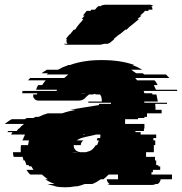

<svg xmlns="http://www.w3.org/2000/svg" viewBox="-74 -785 773 815"><path d="M569 -54V-44H656V-27Q656 -25 655 -24H608Q606 -10 595 -4H586Q581 0 572 0H397Q388 0 383 -4H391Q381 -11 379 -24H427V-44H387Q382 -39 376.5 -34Q371 -29 365 -24H354Q336 -11 318 -4H286Q279 -1 270.5 1.5Q262 4 253 6H245Q235 8 224.5 9Q214 10 203 10Q191 10 179.5 9Q168 8 157 6H165Q155 4 145.5 1.5Q136 -1 127 -4H158Q136 -12 118 -24H129Q122 -29 116 -34Q110 -39 104 -44H54L45 -54Q44 -56 42 -59Q40 -62 38 -64H68Q66 -68 63.5 -71.5Q61 -75 59 -79H50Q50 -80 48 -84H39L36 -89H37L31 -104H26Q25 -108 24 -111.5Q23 -115 22 -119H-16Q-19 -130 -19 -139H14V-149Q14 -154 14 -159.5Q14 -165 15 -169H45Q46 -174 47 -179.5Q48 -185 49 -189H21L23 -194H24L26 -199H25Q27 -203 29 -206.5Q31 -210 32 -214H-27L-21 -224H-43Q-40 -227 -39 -229H-3Q-1 -231 1 -234Q3 -237 5 -239H7Q17 -251 28 -259H-54Q-47 -264 -39.5 -269.5Q-32 -275 -24 -279H31L40 -284H68Q70 -286 73 -287Q76 -288 78 -289H90Q108 -298 129 -304H190Q204 -309 218.5 -312.5Q233 -316 249 -319H224L240 -322L346 -339V-344H397V-349H301V-354H358Q358 -359 358 -362.5Q358 -366 357 -369Q356 -378 350 -384H333Q332 -385 328 -387L321 -384H304Q300 -381 296 -377.5Q292 -374 287 -369H288Q277 -358 260 -358H90Q75 -358 70 -369H69Q66 -374 67 -380V-384H83Q84 -386 84 -389H20Q20 -393 22 -399H166Q166 -400 168 -404H79Q82 -414 88 -424H105Q108 -429 112 -434Q116 -439 120 -444H45L54 -454H199Q203 -458 207.5 -461.5Q212 -465 216 -469H124L130 -474H102Q107 -478 113 -481.5Q119 -485 125 -489H172Q193 -501 216 -509H223Q250 -519 283.5 -524.5Q317 -530 357 -530Q439 -530 496 -509H488Q499 -505 509.5 -500Q520 -495 530 -489H483L504 -474H532L538 -469H630L645 -454H500Q502 -452 504 -449Q506 -446 508 -444H582Q586 -440 589.5 -434.5Q593 -429 595 -424H579L588 -404H677Q679 -400 679 -399H535Q537 -397 537.5 -394Q538 -391 539 -389H572Q572 -388 572.5 -387Q573 -386 573 -384H590L596 -354H538Q538 -353 538.5 -352Q539 -351 539 -349H635V-344H585V-339Q586 -334 586 -329Q586 -324 586 -319H612V-304H550V-289H539V-284H512V-279H457V-259H539V-239H537V-229H501V-224H523V-214H589V-199H577V-189H585V-169H579V-139H546V-119H584V-104H589V-84H598V-79H606V-64H575V-54ZM279 -390Q272 -390 269 -389H290Q287 -390 279 -390ZM286 -216 277 -214H286ZM252 -189H280Q269 -181 269 -169H239V-166Q239 -156 246 -149Q251 -142 266 -139H290Q305 -142 316 -149Q325 -157 333 -169H338Q340 -174 342 -178.5Q344 -183 345 -189H337Q337 -191 337.5 -192Q338 -193 338 -194H339V-199H351Q352 -203 352 -206.5Q352 -210 352 -214H335L286 -203Q282 -202 278.5 -201Q275 -200 272 -199Q269 -198 266 -197Q263 -196 261 -194H260Q258 -193 256 -192Q254 -191 252 -189ZM257 -139H232Q236 -138 244 -138Q247 -138 250.5 -138Q254 -138 257 -139ZM576 -759H568Q573 -754 573 -745V-744H557Q557 -741 556 -739H541L537 -733L520 -719H527L509 -704H516L498 -689L473 -669H474L468 -664H469L463 -659H458L434 -639H432L408 -619H412L403 -612Q399 -608 394 -604.5Q389 -601 383 -599H368Q364 -598 358.5 -596.5Q353 -595 346 -595H209Q201 -595 197 -599H213Q208 -604 208 -611Q208 -615 210 -619H206Q208 -623 209 -624L221 -639H223L239 -659H244L249 -664H248L252 -669H251L267 -689H268L280 -704H273L285 -719H278L294 -739H310L314 -744H329L331 -746Q338 -755 344 -759H352Q362 -765 376 -765H562Q572 -765 576 -759Z"/></svg>

Font: Rubik Glitch
Style: Regular
Weight: 400
Designer: Hubert and Fischer, NaN
Foundry: Hubert and Fischer, NaN
Version: Version 2.200